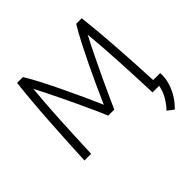

<svg xmlns="http://www.w3.org/2000/svg" viewBox="-212 -902 1298 1298"><g transform="rotate(-45 437.5 -252.5)"><path d="M749 188 704 154Q729 130 754.5 88.5Q780 47 788 0H725Q719 -163 711 -311Q703 -459 691 -586Q676 -559 653.5 -513.5Q631 -468 604.5 -413Q578 -358 551 -300.5Q524 -243 500.5 -191Q477 -139 460 -101H402Q388 -135 365 -186.5Q342 -238 314.5 -296.5Q287 -355 259.5 -412Q232 -469 209 -515Q186 -561 172 -587Q160 -460 152 -311.5Q144 -163 138 0H74Q83 -188 94 -362Q105 -536 123 -693H179Q210 -642 244 -576Q278 -510 312 -438.5Q346 -367 377.5 -298.5Q409 -230 433 -174Q460 -236 491.5 -305Q523 -374 557 -444Q591 -514 624 -578.5Q657 -643 688 -693H741Q757 -552 768 -391Q779 -230 787 -56H854Q857 -9 843 37Q829 83 803.5 122.5Q778 162 749 188Z"/></g></svg>

Font: Ubuntu Sans Light
Style: Regular
Weight: 300
Designer: Dalton Maag Ltd
Foundry: Dalton Maag Ltd
Version: Version 1.006; ttfautohint (v1.8.4.7-5d5b)